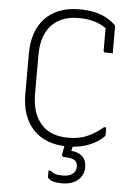

<svg xmlns="http://www.w3.org/2000/svg" viewBox="-61 -766 723 1032"><g transform="rotate(5 300.0 -250.0)"><path d="M325 20Q265 20 218.5 2Q172 -16 140 -50Q108 -84 91.5 -132Q75 -180 75 -241V-459Q75 -520 91.5 -568Q108 -616 140 -650Q172 -684 218.5 -702Q265 -720 325 -720Q374 -720 411 -711Q448 -702 475 -686.5Q502 -671 520 -653Q522 -652 522.5 -650Q523 -648 523.5 -646Q524 -644 524 -643Q524 -608 524 -571.5Q524 -535 524 -500Q514 -500 504.5 -500Q495 -500 485 -500Q480 -500 477 -503Q474 -506 474 -511Q474 -537 474 -562.5Q474 -588 474 -613.5Q474 -639 474 -664L497 -613Q461 -645 420 -659Q379 -673 325 -673Q263 -673 218.5 -648Q174 -623 150.5 -574.5Q127 -526 127 -454V-246Q127 -194 140.5 -151.5Q154 -109 185 -77Q211 -51 246.5 -39Q282 -27 325 -27Q384 -27 427 -46Q470 -65 512 -100H524Q524 -95 524 -89.5Q524 -84 524 -78.5Q524 -73 524 -68.5Q524 -64 524 -61Q524 -58 523 -55.5Q522 -53 520 -51Q497 -28 467.5 -12.5Q438 3 402 11.5Q366 20 325 20ZM430 124Q430 165 399 192.5Q368 220 312 220Q286 220 269 215.5Q252 211 243.5 204Q235 197 235 192Q235 184 235 178.5Q235 173 235 168Q235 163 235 158H247Q258 168 272 173Q286 178 314 178Q346 178 365.5 164Q385 150 385 125Q385 102 370.5 90.5Q356 79 311 78Q306 78 303 75Q300 72 300 67Q302 57 303.5 47.5Q305 38 307 28.5Q309 19 310.5 10Q312 1 314 -9Q315 -16 318.5 -18.5Q322 -21 331.5 -21.5Q341 -22 361 -22Q360 -16 358.5 -9.5Q357 -3 356 3.5Q355 10 353.5 16.5Q352 23 351 29L348 42Q386 44 408 65Q430 86 430 124Z"/></g></svg>

Font: Recursive Light
Style: Regular
Weight: 300
Version: Version 1.085